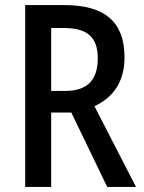

<svg xmlns="http://www.w3.org/2000/svg" viewBox="-20 -734 564 754"><path d="M233 -714H79V0H181V-292H260L401 0H514L351 -317C424 -351 469 -412 469 -509C469 -646 394 -714 233 -714ZM230 -624C321 -624 364 -590 364 -505C364 -421 324 -377 237 -377H181V-624Z"/></svg>

Font: Noto Sans Gurmukhi UI Condensed Medium
Style: Regular
Weight: 500
Width: 3
Designer: Jelle Bosma - Monotype Design Team
Foundry: Monotype Imaging Inc.
Version: Version 2.004